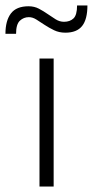

<svg xmlns="http://www.w3.org/2000/svg" viewBox="-65 -685 341 705"><path d="M80 0V-470H132V0ZM-45 -561Q-45 -609 -25 -635.5Q-5 -662 40 -662Q61 -662 78 -653Q95 -644 110 -633.5Q125 -623 139.5 -614Q154 -605 170 -605Q192 -605 205 -617.5Q218 -630 218 -665H256Q256 -614 236.5 -589.5Q217 -565 175 -565Q152 -565 133.5 -574Q115 -583 99 -593.5Q83 -604 69 -613Q55 -622 41 -622Q22 -622 8 -609Q-6 -596 -6 -561Z"/></svg>

Font: Mukta ExtraLight
Style: Regular
Weight: 275
Designer: Girish Dalvi and Yashodeep Gholap
Foundry: Ek Type
Version: Version 2.538;PS 1.002;hotconv 16.6.51;makeotf.lib2.5.65220;